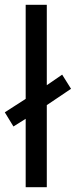

<svg xmlns="http://www.w3.org/2000/svg" viewBox="-29 -780 316 800"><path d="M78 0V-285L27 -253L-9 -312L78 -368V-760H166V-425L230 -469L267 -410L166 -342V0Z"/></svg>

Font: Noto Sans Bamum
Style: Regular
Weight: 400
Designer: Monotype Design Team
Foundry: Monotype Imaging Inc.
Version: Version 2.001